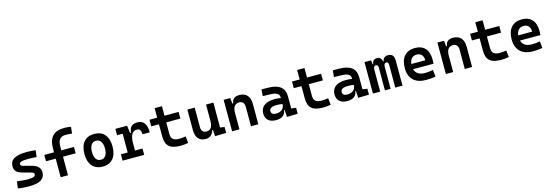

<svg xmlns="http://www.w3.org/2000/svg" viewBox="28 -1891 8733 3050"><g transform="rotate(-15 4394.5 -366.0)"><path d="M252.9 9.8C432.1 9.8 514.6 -41.5 514.6 -151.9C514.6 -229 468.8 -271 372.1 -295.9L247.1 -329.6C216.8 -337.4 203.1 -345.7 203.1 -367.7C203.1 -400.9 248.5 -415 356.4 -415C390.1 -415 431.6 -413.1 488.3 -408.2L501 -517.6C450.7 -523.9 405.8 -527.3 359.4 -527.3C167.5 -527.3 79.1 -476.1 79.1 -363.8C79.1 -290.5 118.2 -254.4 200.7 -231.9L349.6 -190.4C376 -183.1 388.2 -173.3 388.2 -151.4C388.2 -117.2 347.7 -102.5 252.9 -102.5C215.3 -102.5 161.6 -107.9 85.4 -118.2L71.3 -4.9C117.2 5.4 174.3 9.8 252.9 9.8Z M773.9 0H894V-305.7H1102.5V-410.2H894V-478.5C894 -580.1 937 -629.9 1024.4 -629.9C1054.7 -629.9 1085.4 -627.9 1127.9 -623L1139.6 -732.4C1102.1 -739.3 1068.4 -742.2 1027.3 -742.2C857.9 -742.2 773.9 -653.3 773.9 -473.6V-410.2H614.3V-305.7H773.9Z M1464.8 9.8C1611.8 9.8 1696.3 -87.9 1696.3 -258.8C1696.3 -429.7 1611.8 -527.3 1464.8 -527.3C1317.9 -527.3 1233.4 -429.7 1233.4 -258.8C1233.4 -87.9 1317.9 9.8 1464.8 9.8ZM1464.8 -102.5C1396.5 -102.5 1357.4 -159.2 1357.4 -258.8C1357.4 -358.9 1396.5 -415 1464.8 -415C1533.2 -415 1572.3 -358.9 1572.3 -258.8C1572.3 -159.2 1533.2 -102.5 1464.8 -102.5Z M2023.9 -222.7C2023.9 -347.2 2060.5 -417.5 2134.3 -417.5C2183.6 -417.5 2205.1 -390.1 2205.1 -323.2H2325.2C2325.2 -459.5 2274.4 -527.3 2172.9 -527.3C2086.9 -527.3 2042 -483.9 2036.6 -394.5H2020.5L2004.4 -517.6H1811.5V-413.1H1903.8V-104.5H1792V0H2147.5V-104.5H2023.9Z M2740.2 9.8C2787.6 9.8 2827.1 5.9 2871.1 -2L2859.4 -112.3C2814.5 -106.4 2780.8 -102.5 2750 -102.5C2657.2 -102.5 2619.6 -136.7 2619.6 -217.3V-408.2H2851.6V-517.6H2619.6V-673.8H2499.5V-517.6H2373V-408.2H2499.5V-207.5C2499.5 -55.7 2569.8 9.8 2740.2 9.8Z M3157.2 9.8C3226.1 9.8 3275.4 -29.3 3292 -99.6H3304.7L3312 4.9L3495.1 0V-97.7L3423.8 -108.4V-517.6H3303.2V-258.8C3303.2 -146 3268.6 -102.5 3201.2 -102.5C3147.9 -102.5 3116.7 -135.7 3116.7 -195.3V-517.6H2996.1V-175.8C2996.1 -57.6 3054.7 9.8 3157.2 9.8Z M3903.8 0H4024.4V-336.9C4024.4 -458 3961.9 -527.3 3852.5 -527.3C3771.5 -527.3 3733.4 -493.2 3725.1 -423.8H3711.4L3701.2 -517.6H3592.8V0H3713.4V-271.5C3713.4 -367.7 3750 -415 3822.3 -415C3874 -415 3903.8 -379.9 3903.8 -317.4Z M4494.1 4.9 4671.9 0V-97.7L4593.8 -108.4V-309.6C4593.8 -446.3 4506.8 -518.6 4326.2 -521L4216.8 -522.5L4207 -413.6L4335.9 -410.2C4430.2 -407.7 4478 -380.9 4478 -320.3V-310.1C4448.2 -316.4 4416 -319.3 4375.5 -319.3C4227.5 -319.3 4143.6 -256.8 4143.6 -143.6C4143.6 -45.4 4206.5 9.8 4315.9 9.8C4408.7 9.8 4467.8 -29.8 4476.1 -109.4H4487.3ZM4478 -212.9V-200.2C4478 -146.5 4432.6 -90.3 4342.3 -90.3C4291 -90.3 4263.2 -111.8 4263.2 -151.4C4263.2 -196.3 4303.2 -219.2 4378.4 -219.2C4412.6 -219.2 4442.9 -219.2 4478 -212.9Z M5084 9.8C5131.3 9.8 5170.9 5.9 5214.8 -2L5203.1 -112.3C5158.2 -106.4 5124.5 -102.5 5093.8 -102.5C5001 -102.5 4963.4 -136.7 4963.4 -217.3V-408.2H5195.3V-517.6H4963.4V-673.8H4843.3V-517.6H4716.8V-408.2H4843.3V-207.5C4843.3 -55.7 4913.6 9.8 5084 9.8Z M5666 4.9 5843.8 0V-97.7L5765.6 -108.4V-309.6C5765.6 -446.3 5678.7 -518.6 5498 -521L5388.7 -522.5L5378.9 -413.6L5507.8 -410.2C5602.1 -407.7 5649.9 -380.9 5649.9 -320.3V-310.1C5620.1 -316.4 5587.9 -319.3 5547.4 -319.3C5399.4 -319.3 5315.4 -256.8 5315.4 -143.6C5315.4 -45.4 5378.4 9.8 5487.8 9.8C5580.6 9.8 5639.6 -29.8 5647.9 -109.4H5659.2ZM5649.9 -212.9V-200.2C5649.9 -146.5 5604.5 -90.3 5514.2 -90.3C5462.9 -90.3 5435.1 -111.8 5435.1 -151.4C5435.1 -196.3 5475.1 -219.2 5550.3 -219.2C5584.5 -219.2 5614.7 -219.2 5649.9 -212.9Z M6276.4 0H6395.5V-405.3C6395.5 -491.2 6364.7 -527.3 6294.4 -527.3C6242.7 -527.3 6211.9 -497.1 6207.5 -453.1H6196.8C6187.5 -502.9 6158.7 -527.3 6116.7 -527.3C6067.9 -527.3 6039.6 -502 6034.2 -453.1H6023.9L6017.1 -517.6H5909.2V0H6028.8V-359.4C6028.8 -401.4 6042.5 -422.4 6070.8 -422.4C6094.2 -422.4 6106 -407.7 6106 -378.4V0H6200.2V-359.4C6200.2 -401.4 6213.9 -422.4 6241.7 -422.4C6265.1 -422.4 6276.4 -404.8 6276.4 -368.7Z M6780.8 9.8C6821.8 9.8 6875 7.8 6939.5 -3.9L6926.8 -115.2C6881.3 -106.4 6837.9 -101.6 6792.5 -101.6C6702.6 -101.6 6644 -138.7 6625 -209H6961.9C6963.9 -230 6964.8 -251.5 6964.8 -275.9C6964.8 -439.5 6882.3 -527.3 6737.8 -527.3C6587.9 -527.3 6502 -428.7 6502 -259.8C6502 -85.9 6602.5 9.8 6780.8 9.8ZM6619.6 -295.9C6628.4 -374.5 6670.9 -418.5 6738.8 -418.5C6808.1 -418.5 6849.6 -375 6849.6 -295.9Z M7419.4 0H7540V-336.9C7540 -458 7477.5 -527.3 7368.2 -527.3C7287.1 -527.3 7249 -493.2 7240.7 -423.8H7227.1L7216.8 -517.6H7108.4V0H7229V-271.5C7229 -367.7 7265.6 -415 7337.9 -415C7389.6 -415 7419.4 -379.9 7419.4 -317.4Z M8013.7 9.8C8061 9.8 8100.6 5.9 8144.5 -2L8132.8 -112.3C8087.9 -106.4 8054.2 -102.5 8023.4 -102.5C7930.7 -102.5 7893.1 -136.7 7893.1 -217.3V-408.2H8125V-517.6H7893.1V-673.8H7772.9V-517.6H7646.5V-408.2H7772.9V-207.5C7772.9 -55.7 7843.3 9.8 8013.7 9.8Z M8538.6 9.8C8579.6 9.8 8632.8 7.8 8697.3 -3.9L8684.6 -115.2C8639.2 -106.4 8595.7 -101.6 8550.3 -101.6C8460.4 -101.6 8401.9 -138.7 8382.8 -209H8719.7C8721.7 -230 8722.7 -251.5 8722.7 -275.9C8722.7 -439.5 8640.1 -527.3 8495.6 -527.3C8345.7 -527.3 8259.8 -428.7 8259.8 -259.8C8259.8 -85.9 8360.4 9.8 8538.6 9.8ZM8377.4 -295.9C8386.2 -374.5 8428.7 -418.5 8496.6 -418.5C8565.9 -418.5 8607.4 -375 8607.4 -295.9Z"/></g></svg>

Font: Cascadia Code NF SemiBold
Style: Regular
Weight: 600
Monospace: yes
Designer: Aaron Bell
Foundry: Saja Typeworks
Version: Version 2404.023